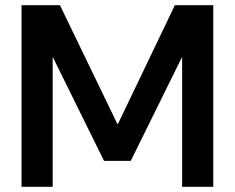

<svg xmlns="http://www.w3.org/2000/svg" viewBox="-20 -720 905 740"><path d="M63 0V-700H211L433 -241H434L654 -700H802V0H682V-499H681L484 -100H381L184 -499H183V0Z"/></svg>

Font: DM Sans 28pt SemiBold
Style: Regular
Weight: 600
Version: Version 4.004;gftools[0.9.30]